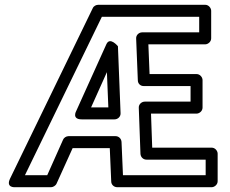

<svg xmlns="http://www.w3.org/2000/svg" viewBox="-20 -756 960 801"><path d="M838 -25H493L487 -164C486 -178 475 -188 462 -188H266C256 -188 246 -181 243 -173L177 -25H84L405 -686H811V-621H573C560 -621 547 -610 548 -595L555 -421C555 -407 566 -397 579 -397H775V-332H584C571 -332 558 -321 559 -306L566 -114C567 -100 578 -90 591 -90H838ZM863 25C874 25 888 15 888 0V-115C888 -126 878 -140 863 -140H615L610 -282H800C811 -282 825 -292 825 -307V-422C825 -433 815 -447 800 -447H604L599 -571H836C847 -571 861 -581 861 -596V-711C861 -722 851 -736 836 -736H390C381 -736 371 -731 367 -722L22 -11C3 29 44 25 44 25H193C201 25 212 19 216 10L283 -138H438L444 1C444 14 455 25 469 25ZM321 -258H458C471 -258 484 -269 483 -284L472 -563C472 -563 439 -604 424 -572L298 -293C298 -293 278 -258 321 -258ZM360 -308 426 -455 432 -308Z"/></svg>

Font: Asimov
Style: NarOu
Weight: 500
Designer: Google
Version: Version 2.000980; 2014